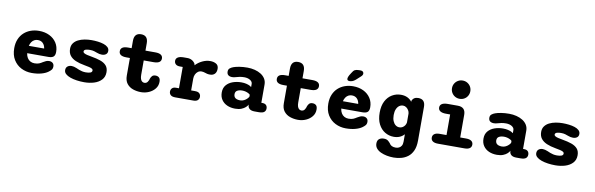

<svg xmlns="http://www.w3.org/2000/svg" viewBox="-60 -1381 6930 2236"><g transform="rotate(10 3404.5 -262.5)"><path d="M308.5 10.5Q241.5 10.5 184.5 -18.2Q127.5 -47 93.2 -102.8Q59 -158.5 59 -239Q59 -299.5 78.5 -345.8Q98 -392 132.5 -423.5Q167 -455 212.5 -471.2Q258 -487.5 310 -487.5Q379.5 -487.5 433 -461.2Q486.5 -435 517 -388.2Q547.5 -341.5 547.5 -280.5Q547.5 -240.5 528.8 -224Q510 -207.5 469 -207.5H217.5Q222 -175 235.8 -152.5Q249.5 -130 271.5 -118Q293.5 -106 320.5 -106Q356 -106 377.5 -115.5Q399 -125 416.5 -137Q433.5 -147.5 450.5 -154.8Q467.5 -162 487 -162Q512 -162 528.5 -148Q545 -134 545 -107Q545 -82 532 -66.8Q519 -51.5 499.5 -38Q469.5 -16 420 -2.8Q370.5 10.5 308.5 10.5ZM221.5 -295H403Q397.5 -333.5 374.8 -356.8Q352 -380 313.5 -380Q292 -380 273.5 -370.2Q255 -360.5 241.8 -341.8Q228.5 -323 221.5 -295Z M929 10.5Q885 10.5 842 4.5Q799 -1.5 763.8 -14Q728.5 -26.5 707.8 -45.5Q687 -64.5 687 -90.5Q687 -120 706 -135.2Q725 -150.5 754.5 -150.5Q767 -150.5 782 -146.8Q797 -143 814 -136Q830 -128.5 847.2 -121.8Q864.5 -115 884.5 -110.5Q904.5 -106 927.5 -106Q963 -106 982.8 -114Q1002.5 -122 1002.5 -141.5Q1002.5 -153.5 990.5 -161Q978.5 -168.5 955.2 -174Q932 -179.5 898 -185.5Q837 -196 792.8 -215Q748.5 -234 724.5 -265.5Q700.5 -297 700.5 -345Q700.5 -385 720.8 -412.2Q741 -439.5 774.2 -456Q807.5 -472.5 848.2 -480Q889 -487.5 930 -487.5Q968 -487.5 1005.8 -483Q1043.5 -478.5 1074.5 -468.2Q1105.5 -458 1124.2 -440.5Q1143 -423 1143 -397Q1143 -369.5 1124 -355.5Q1105 -341.5 1077 -341.5Q1061 -341.5 1047 -344.5Q1033 -347.5 1018.5 -353Q1003.5 -359 982.2 -365.5Q961 -372 932 -372Q919.5 -372 906.8 -370.8Q894 -369.5 883.5 -366.2Q873 -363 866.8 -356.8Q860.5 -350.5 860.5 -340.5Q860.5 -329.5 873.8 -321.8Q887 -314 909.8 -308.5Q932.5 -303 962.5 -298Q1023 -288 1069 -272Q1115 -256 1140.5 -227Q1166 -198 1166 -149Q1166 -94 1132.8 -58.5Q1099.5 -23 1045.8 -6.2Q992 10.5 929 10.5Z M1363.5 -360Q1275.5 -360 1275.5 -418Q1275.5 -476 1363.5 -476H1405.5V-563Q1405.5 -655 1487 -655Q1569 -655 1569 -563V-476H1685.5Q1774 -476 1774 -418Q1774 -360 1685.5 -360H1569V-190Q1569 -161 1575.5 -142Q1582 -123 1593.8 -113.8Q1605.5 -104.5 1621 -104.5Q1645.5 -104.5 1659 -124Q1672.5 -143.5 1677 -165Q1683.5 -183 1696.5 -196.8Q1709.5 -210.5 1736.5 -210.5Q1761 -210.5 1777.2 -196.2Q1793.5 -182 1793.5 -145.5Q1793.5 -99.5 1765.8 -64.5Q1738 -29.5 1694 -10Q1650 9.5 1601 9.5Q1550.5 9.5 1505.8 -6Q1461 -21.5 1433.2 -57Q1405.5 -92.5 1405.5 -152.5V-360Z M2173.5 -112H2219Q2256 -112 2271.8 -96.2Q2287.5 -80.5 2287.5 -56Q2287.5 -32 2271.2 -16Q2255 0 2219 0H2005.5Q1967 0 1950 -16Q1933 -32 1933 -56Q1933 -80.5 1948.5 -96.2Q1964 -112 1994.5 -112H2029.5V-364H1995.5Q1963.5 -364 1946.5 -379.2Q1929.5 -394.5 1929.5 -420Q1929.5 -447 1953 -461.5Q1976.5 -476 2021 -476H2066Q2095.5 -476 2120 -462Q2144.5 -448 2158 -423.5L2161.5 -407Q2194.5 -443 2240.8 -465.2Q2287 -487.5 2335.5 -487.5Q2374 -487.5 2403.8 -470.8Q2433.5 -454 2433.5 -412.5Q2433.5 -373.5 2413 -352.5Q2392.5 -331.5 2358 -331.5Q2337 -331.5 2323 -334.8Q2309 -338 2296 -343Q2286 -346.5 2275.8 -348.5Q2265.5 -350.5 2254.5 -350.5Q2231 -350.5 2212.8 -337Q2194.5 -323.5 2184 -301.2Q2173.5 -279 2173.5 -252Z M2944 1Q2904 1 2884 -15.2Q2864 -31.5 2862.5 -59L2862 -66Q2855 -50 2836.2 -32.8Q2817.5 -15.5 2787.2 -3.5Q2757 8.5 2714 8.5Q2661 8.5 2619 -10.2Q2577 -29 2552.8 -64.8Q2528.5 -100.5 2528.5 -151.5Q2528.5 -205 2557.8 -239Q2587 -273 2634 -289.5Q2681 -306 2734.5 -306Q2766.5 -306 2791.5 -300Q2816.5 -294 2832.8 -285.8Q2849 -277.5 2854.5 -272V-310Q2854.5 -323 2847 -334Q2839.5 -345 2826.2 -353.2Q2813 -361.5 2795.5 -366Q2778 -370.5 2758 -370.5Q2729 -370.5 2703.8 -365.8Q2678.5 -361 2658.5 -354.5Q2647.5 -351 2637.2 -349.2Q2627 -347.5 2615 -347.5Q2587 -347.5 2570.2 -360.8Q2553.5 -374 2553.5 -402.5Q2553.5 -428.5 2570.8 -442.2Q2588 -456 2611 -464Q2636.5 -473.5 2679.8 -480.5Q2723 -487.5 2774 -487.5Q2819.5 -487.5 2861 -477Q2902.5 -466.5 2934.5 -446.2Q2966.5 -426 2985 -396.2Q3003.5 -366.5 3003.5 -328V-112H3016Q3045 -112 3060 -97.2Q3075 -82.5 3075 -56.5Q3075 -30 3056.5 -14.5Q3038 1 2993.5 1ZM2854.5 -180Q2849.5 -187.5 2835 -195.5Q2820.5 -203.5 2801.2 -208.8Q2782 -214 2761.5 -214Q2726 -214 2702.2 -201Q2678.5 -188 2678.5 -156Q2678.5 -134.5 2688.5 -121.5Q2698.5 -108.5 2715.8 -102.8Q2733 -97 2754.5 -97Q2780 -97 2800.8 -107.8Q2821.5 -118.5 2835.5 -132.8Q2849.5 -147 2854.5 -158Z M3220.5 -360Q3132.5 -360 3132.5 -418Q3132.5 -476 3220.5 -476H3262.5V-563Q3262.5 -655 3344 -655Q3426 -655 3426 -563V-476H3542.5Q3631 -476 3631 -418Q3631 -360 3542.5 -360H3426V-190Q3426 -161 3432.5 -142Q3439 -123 3450.8 -113.8Q3462.5 -104.5 3478 -104.5Q3502.5 -104.5 3516 -124Q3529.5 -143.5 3534 -165Q3540.5 -183 3553.5 -196.8Q3566.5 -210.5 3593.5 -210.5Q3618 -210.5 3634.2 -196.2Q3650.5 -182 3650.5 -145.5Q3650.5 -99.5 3622.8 -64.5Q3595 -29.5 3551 -10Q3507 9.5 3458 9.5Q3407.5 9.5 3362.8 -6Q3318 -21.5 3290.2 -57Q3262.5 -92.5 3262.5 -152.5V-360Z M4022.5 10.5Q3955.5 10.5 3898.5 -18.2Q3841.5 -47 3807.2 -102.8Q3773 -158.5 3773 -239Q3773 -299.5 3792.5 -345.8Q3812 -392 3846.5 -423.5Q3881 -455 3926.5 -471.2Q3972 -487.5 4024 -487.5Q4093.5 -487.5 4147 -461.2Q4200.5 -435 4231 -388.2Q4261.5 -341.5 4261.5 -280.5Q4261.5 -240.5 4242.8 -224Q4224 -207.5 4183 -207.5H3931.5Q3936 -175 3949.8 -152.5Q3963.5 -130 3985.5 -118Q4007.5 -106 4034.5 -106Q4070 -106 4091.5 -115.5Q4113 -125 4130.5 -137Q4147.5 -147.5 4164.5 -154.8Q4181.5 -162 4201 -162Q4226 -162 4242.5 -148Q4259 -134 4259 -107Q4259 -82 4246 -66.8Q4233 -51.5 4213.5 -38Q4183.5 -16 4134 -2.8Q4084.5 10.5 4022.5 10.5ZM3935.5 -295H4117Q4111.5 -333.5 4088.8 -356.8Q4066 -380 4027.5 -380Q4006 -380 3987.5 -370.2Q3969 -360.5 3955.8 -341.8Q3942.5 -323 3935.5 -295ZM3969.5 -539Q3959 -539 3950.2 -544.2Q3941.5 -549.5 3941.5 -563.5Q3941.5 -580 3956 -605.5L3973.5 -633.5Q3992 -666 4009.8 -675Q4027.5 -684 4061 -684H4077Q4095 -684 4104.5 -675Q4114 -666 4114 -652Q4114 -633.5 4092 -614.5L4041 -568Q4020.5 -550.5 4002.8 -544.8Q3985 -539 3969.5 -539Z M4630.5 248.5Q4589.5 248.5 4549.5 240.8Q4509.5 233 4476.8 217.8Q4444 202.5 4424.5 178.5Q4405 154.5 4405 121Q4405 85 4426.5 68Q4448 51 4482 51Q4514 51 4531.2 65Q4548.5 79 4559.5 93.5Q4569 112 4588 121.2Q4607 130.5 4634.5 130.5Q4654.5 130.5 4672.5 122.2Q4690.5 114 4702 95.5Q4713.5 77 4713.5 46.5V-41.5Q4692 -17 4660.8 -3.2Q4629.5 10.5 4590.5 10.5Q4533.5 10.5 4485.5 -18.2Q4437.5 -47 4409 -102.5Q4380.5 -158 4380.5 -239Q4380.5 -320 4409 -375Q4437.5 -430 4485.5 -458.2Q4533.5 -486.5 4590.5 -486.5Q4633.5 -486.5 4666.2 -470.8Q4699 -455 4720.5 -426.5L4721 -438.5Q4739 -484.5 4795 -484.5Q4877 -484.5 4877 -393.5V4Q4877 76.5 4855.5 124Q4834 171.5 4798 198.8Q4762 226 4718.2 237.2Q4674.5 248.5 4630.5 248.5ZM4635.5 -109.5Q4655.5 -109.5 4672.2 -119.2Q4689 -129 4700 -145.5Q4711 -162 4713.5 -181V-286Q4712 -306.5 4701.2 -324.5Q4690.5 -342.5 4673.5 -354.5Q4656.5 -366.5 4635.5 -366.5Q4610.5 -366.5 4590.2 -351.8Q4570 -337 4558 -308.5Q4546 -280 4546 -239Q4546 -198.5 4558 -169.5Q4570 -140.5 4590.2 -125Q4610.5 -109.5 4635.5 -109.5Z M5112 -116.5H5192.5V-360H5143.5Q5098.5 -360 5075.2 -375Q5052 -390 5052 -418Q5052 -446.5 5075.2 -461.2Q5098.5 -476 5143.5 -476H5262.5Q5354.5 -476 5354.5 -384V-116.5H5424Q5466 -116.5 5487 -101.2Q5508 -86 5508 -58Q5508 -30 5487 -15Q5466 0 5424 0H5112Q5071 0 5049.8 -15Q5028.5 -30 5028.5 -58Q5028.5 -86 5049.8 -101.2Q5071 -116.5 5112 -116.5ZM5160.5 -666.5Q5160.5 -696.5 5175 -721Q5189.5 -745.5 5214.2 -760Q5239 -774.5 5269 -774.5Q5299.5 -774.5 5324 -760Q5348.5 -745.5 5362.8 -721Q5377 -696.5 5377 -666.5Q5377 -636.5 5362.8 -611.8Q5348.5 -587 5324 -572.8Q5299.5 -558.5 5269 -558.5Q5239 -558.5 5214.2 -572.8Q5189.5 -587 5175 -611.8Q5160.5 -636.5 5160.5 -666.5Z M6039 1Q5999 1 5979 -15.2Q5959 -31.5 5957.5 -59L5957 -66Q5950 -50 5931.2 -32.8Q5912.5 -15.5 5882.2 -3.5Q5852 8.5 5809 8.5Q5756 8.5 5714 -10.2Q5672 -29 5647.8 -64.8Q5623.5 -100.5 5623.5 -151.5Q5623.5 -205 5652.8 -239Q5682 -273 5729 -289.5Q5776 -306 5829.5 -306Q5861.5 -306 5886.5 -300Q5911.5 -294 5927.8 -285.8Q5944 -277.5 5949.5 -272V-310Q5949.5 -323 5942 -334Q5934.5 -345 5921.2 -353.2Q5908 -361.5 5890.5 -366Q5873 -370.5 5853 -370.5Q5824 -370.5 5798.8 -365.8Q5773.5 -361 5753.5 -354.5Q5742.5 -351 5732.2 -349.2Q5722 -347.5 5710 -347.5Q5682 -347.5 5665.2 -360.8Q5648.5 -374 5648.5 -402.5Q5648.5 -428.5 5665.8 -442.2Q5683 -456 5706 -464Q5731.5 -473.5 5774.8 -480.5Q5818 -487.5 5869 -487.5Q5914.5 -487.5 5956 -477Q5997.5 -466.5 6029.5 -446.2Q6061.5 -426 6080 -396.2Q6098.5 -366.5 6098.5 -328V-112H6111Q6140 -112 6155 -97.2Q6170 -82.5 6170 -56.5Q6170 -30 6151.5 -14.5Q6133 1 6088.5 1ZM5949.5 -180Q5944.5 -187.5 5930 -195.5Q5915.5 -203.5 5896.2 -208.8Q5877 -214 5856.5 -214Q5821 -214 5797.2 -201Q5773.5 -188 5773.5 -156Q5773.5 -134.5 5783.5 -121.5Q5793.5 -108.5 5810.8 -102.8Q5828 -97 5849.5 -97Q5875 -97 5895.8 -107.8Q5916.5 -118.5 5930.5 -132.8Q5944.5 -147 5949.5 -158Z M6500 10.5Q6456 10.5 6413 4.5Q6370 -1.5 6334.8 -14Q6299.5 -26.5 6278.8 -45.5Q6258 -64.5 6258 -90.5Q6258 -120 6277 -135.2Q6296 -150.5 6325.5 -150.5Q6338 -150.5 6353 -146.8Q6368 -143 6385 -136Q6401 -128.5 6418.2 -121.8Q6435.5 -115 6455.5 -110.5Q6475.5 -106 6498.5 -106Q6534 -106 6553.8 -114Q6573.5 -122 6573.5 -141.5Q6573.5 -153.5 6561.5 -161Q6549.5 -168.5 6526.2 -174Q6503 -179.5 6469 -185.5Q6408 -196 6363.8 -215Q6319.5 -234 6295.5 -265.5Q6271.5 -297 6271.5 -345Q6271.5 -385 6291.8 -412.2Q6312 -439.5 6345.2 -456Q6378.5 -472.5 6419.2 -480Q6460 -487.5 6501 -487.5Q6539 -487.5 6576.8 -483Q6614.5 -478.5 6645.5 -468.2Q6676.5 -458 6695.2 -440.5Q6714 -423 6714 -397Q6714 -369.5 6695 -355.5Q6676 -341.5 6648 -341.5Q6632 -341.5 6618 -344.5Q6604 -347.5 6589.5 -353Q6574.5 -359 6553.2 -365.5Q6532 -372 6503 -372Q6490.5 -372 6477.8 -370.8Q6465 -369.5 6454.5 -366.2Q6444 -363 6437.8 -356.8Q6431.5 -350.5 6431.5 -340.5Q6431.5 -329.5 6444.8 -321.8Q6458 -314 6480.8 -308.5Q6503.5 -303 6533.5 -298Q6594 -288 6640 -272Q6686 -256 6711.5 -227Q6737 -198 6737 -149Q6737 -94 6703.8 -58.5Q6670.5 -23 6616.8 -6.2Q6563 10.5 6500 10.5Z"/></g></svg>

Font: Sono ExtraLight Monospace
Style: Bold
Weight: 700
Version: Version 2.112